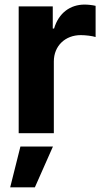

<svg xmlns="http://www.w3.org/2000/svg" viewBox="-20 -573 449 826"><path d="M60.4 0H211.6V-308.6C211.6 -375.7 260.7 -421.9 327.4 -421.9C348.4 -421.9 377.1 -418.3 391.3 -413.7V-547.9C377.8 -551.1 359 -553.3 343.8 -553.3C282.7 -553.3 232.6 -517.8 212.7 -450.3H207V-545.5H60.4ZM23.8 233H130L207.7 57.5H67.8Z"/></svg>

Font: Margiela Sans
Style: Bold
Weight: 700
Designer: Stefan Endress, Andreas Faust
Version: Version 1.100;FEAKit 1.0